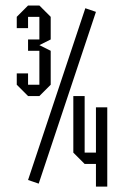

<svg xmlns="http://www.w3.org/2000/svg" viewBox="-20 -687 457 707"><path d="M83.3 -24.2 294.2 -656.7 333.3 -643.3 122.5 -10.8ZM375 0H333.3V-83.3H291.7L250 -125V-333.3H291.7V-125H333.3V-291.7H375ZM125 -520.8 166.7 -500V-375L125 -333.3H83.3L41.7 -375V-416.7H83.3V-375H125V-500H83.3V-541.7H125V-625H83.3V-583.3H41.7V-625L83.3 -666.7H125L166.7 -625V-541.7Z"/></svg>

Font: Yulong
Style: Regular
Weight: 400
Designer: GGBotNet
Foundry: f0n7.com
Version: 1.00